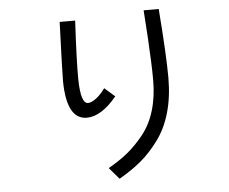

<svg xmlns="http://www.w3.org/2000/svg" viewBox="-55 -798 1109 928"><g transform="rotate(-5 500.0 -333.5)"><path d="M256.8 -426.8Q256.8 -476.6 265.6 -713.9H340.8Q330.1 -519.5 331.1 -429.7Q333 -311.5 368.2 -311.5Q383.8 -311.5 406.7 -328.1Q429.7 -344.7 452.1 -376L502 -332Q426.8 -241.2 356.4 -241.2Q258.8 -241.2 256.8 -426.8ZM440.4 10.7Q495.1 -20.5 534.7 -52.7Q574.2 -85 612.8 -132.8Q651.4 -180.7 671.4 -247.1Q691.4 -313.5 691.4 -395.5Q691.4 -467.8 683.6 -600.6L674.8 -734.4H748Q765.6 -508.8 765.6 -399.4Q765.6 -306.6 744.1 -231.4Q722.7 -156.2 682.1 -101.1Q641.6 -45.9 595.7 -7.3Q549.8 31.2 488.3 66.4Z"/></g></svg>

Font: Gothic A1
Style: Regular
Weight: 400
Designer: HanYang I&C Co.,Ltd.
Foundry: HanYang I&C Co.,Ltd.
Version: Version 2.50